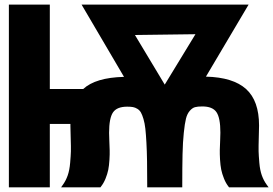

<svg xmlns="http://www.w3.org/2000/svg" viewBox="-20 -804 1173 824"><path d="M18.1 0V-784.2H193.8V-421.9H336.9Q390.1 -471.2 512.2 -474.1L330.1 -784.2H1046.9L863.8 -475.1Q980.5 -472.2 1036.1 -421.9Q1091.8 -371.6 1091.8 -265.1Q1091.8 -255.4 1090.6 -214.4Q1089.4 -173.3 1089.8 -155Q1090.3 -136.7 1093 -105.2Q1095.7 -73.7 1103.5 -51.8Q1111.3 -29.8 1124 -12.2L1132.8 0H962.9L960.9 -2.9Q949.2 -17.6 941.2 -37.8Q933.1 -58.1 929.4 -76.2Q925.8 -94.2 924.3 -119.1Q922.9 -144 923.3 -159.9Q923.8 -175.8 924.8 -200.7Q925.8 -225.6 925.8 -234.9Q925.8 -298.3 908.9 -322.8Q892.1 -347.2 848.1 -347.2Q828.1 -347.2 816.7 -344Q805.2 -340.8 794.2 -328.1Q783.2 -315.4 778.1 -294.7Q772.9 -273.9 768.8 -234.1Q764.6 -194.3 763.4 -141.6Q762.2 -88.9 762.2 -7.8V0H611.8V-7.8Q611.8 -68.4 611.1 -111.8Q610.4 -155.3 608.4 -191.7Q606.4 -228 603.8 -251.7Q601.1 -275.4 595.7 -293.5Q590.3 -311.5 584.7 -321.3Q579.1 -331.1 569.6 -336.9Q560.1 -342.8 550.3 -344.5Q540.5 -346.2 525.9 -346.2Q481.9 -346.2 465.1 -321.8Q448.2 -297.4 448.2 -233.9Q448.2 -224.6 449.2 -199.7Q450.2 -174.8 450.7 -158.9Q451.2 -143.1 449.7 -118.2Q448.2 -93.3 444.6 -75.2Q440.9 -57.1 432.9 -37.4Q424.8 -17.6 413.1 -2.9L411.1 0H242.2L250 -11.2Q262.7 -28.8 270.5 -51Q278.3 -73.2 281 -104.5Q283.7 -135.7 284.2 -153.8Q284.7 -171.9 283.4 -212.4Q282.2 -252.9 282.2 -263.2V-272H193.8V0ZM559.1 -653.8 687 -440.9 818.8 -657.2Z"/></svg>

Font: Hussar Preview
Style: Bold
Weight: 700
Foundry: Cannot Into Space Fonts, PlusOne Fonts
Version: Version 2.29RC2 "Millennial"